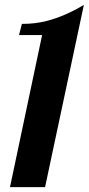

<svg xmlns="http://www.w3.org/2000/svg" viewBox="-20 -768 364 788"><path d="M152.8 -624H58.1L69.8 -669.9Q125 -669.9 172.4 -682.1Q247.1 -701.7 324.2 -748L165 0H21Z"/></svg>

Font: Pattaya
Style: Regular
Weight: 400
Designer: Pablo Impallari / Thai characters Designed by Thanarat Vachiruckul and Suppakit Chalermlarp
Foundry: Pablo Impallari
Version: Version 2.001